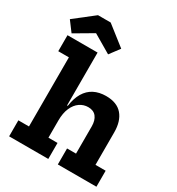

<svg xmlns="http://www.w3.org/2000/svg" viewBox="-242 -1155 1200 1299"><g transform="rotate(30 358.0 -505.0)"><path d="M263 -125H334V0H28V-125H111V-665H28V-790H263ZM478.5 -125V-338Q478.5 -384.5 457.2 -411.8Q436 -439 394 -439Q358 -439 328.2 -418.5Q298.5 -398 280.8 -357.8Q263 -317.5 263 -258.5L237 -377H268.5Q277 -439.5 302 -481.2Q327 -523 367.2 -543.8Q407.5 -564.5 461.5 -564.5Q546 -564.5 588.2 -515.5Q630.5 -466.5 630.5 -378V-125H710V0H408.5V-125ZM238 -1010.5 388.5 -892.5 330.5 -815 188.5 -898.5 45.5 -814.5 -12.5 -892 139 -1010.5Z"/></g></svg>

Font: Hepta Slab
Style: Bold
Weight: 700
Designer: Michael LaGattuta
Foundry: Michael LaGattuta
Version: Version 1.100